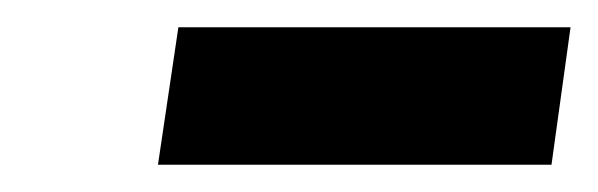

<svg xmlns="http://www.w3.org/2000/svg" viewBox="-20 -705 439 141"><path d="M96 -584 111 -685H399L385 -584Z"/></svg>

Font: Finlandica SemiBold
Style: Italic
Weight: 600
Italic angle: -8°
Designer: Niklas Ekholm, Juho Hiilivirta, Jaakko Suomalainen
Foundry: Helsinki Type Studio
Version: Version 1.063